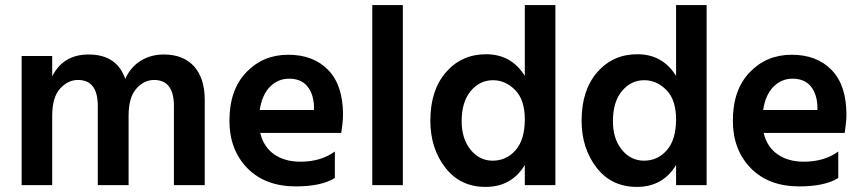

<svg xmlns="http://www.w3.org/2000/svg" viewBox="-20 -727 3389 754"><path d="M784 0H663V-311Q663 -413 585 -413Q546 -413 515.5 -379Q485 -345 485 -272V0H364V-311Q364 -413 286 -413Q247 -413 216 -379Q185 -345 185 -272V0H65V-507H185V-427Q228 -513 328 -513Q439 -513 472 -417Q492 -463 532 -488Q572 -513 623 -513Q700 -513 742 -466.5Q784 -420 784 -334Z M1295 -28Q1242 5 1142 5Q1021 5 951 -67Q881 -139 881 -253Q881 -374 947 -443Q1013 -512 1112 -512Q1211 -512 1269 -452Q1327 -392 1327 -277Q1327 -249 1320 -205H1002Q1015 -150 1056.5 -121Q1098 -92 1160 -92Q1240 -92 1295 -132ZM1115 -418Q1072 -418 1040.5 -386.5Q1009 -355 1000 -295H1213V-310Q1211 -359 1186.5 -388.5Q1162 -418 1115 -418Z M1562 0H1442V-707H1562Z M1793 -251Q1793 -182 1828 -139Q1863 -96 1915 -96Q1969 -96 2005 -137.5Q2041 -179 2041 -258Q2041 -335 2003 -373.5Q1965 -412 1916 -412Q1864 -412 1828.5 -369.5Q1793 -327 1793 -251ZM2161 0H2041V-79Q1989 7 1887 7Q1787 7 1728.5 -69Q1670 -145 1670 -253Q1670 -373 1731.5 -443.5Q1793 -514 1889 -514Q1988 -514 2041 -429V-707H2161Z M2387 -251Q2387 -182 2422 -139Q2457 -96 2509 -96Q2563 -96 2599 -137.5Q2635 -179 2635 -258Q2635 -335 2597 -373.5Q2559 -412 2510 -412Q2458 -412 2422.5 -369.5Q2387 -327 2387 -251ZM2755 0H2635V-79Q2583 7 2481 7Q2381 7 2322.5 -69Q2264 -145 2264 -253Q2264 -373 2325.5 -443.5Q2387 -514 2483 -514Q2582 -514 2635 -429V-707H2755Z M3272 -28Q3219 5 3119 5Q2998 5 2928 -67Q2858 -139 2858 -253Q2858 -374 2924 -443Q2990 -512 3089 -512Q3188 -512 3246 -452Q3304 -392 3304 -277Q3304 -249 3297 -205H2979Q2992 -150 3033.5 -121Q3075 -92 3137 -92Q3217 -92 3272 -132ZM3092 -418Q3049 -418 3017.5 -386.5Q2986 -355 2977 -295H3190V-310Q3188 -359 3163.5 -388.5Q3139 -418 3092 -418Z"/></svg>

Font: Hind Siliguri SemiBold
Style: Regular
Weight: 600
Designer: Jyotish Sonowal
Foundry: Indian Type Foundry
Version: Version 1.001;PS 1.0;hotconv 1.0.86;makeotf.lib2.5.63406; tt